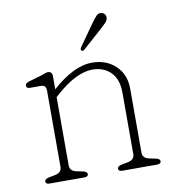

<svg xmlns="http://www.w3.org/2000/svg" viewBox="-77 -739 738 808"><g transform="rotate(-10 292.0 -335.0)"><path d="M162.5 -443V-386.5Q207 -426.5 250 -448.2Q293 -470 334 -470Q394.5 -470 434 -432.8Q473.5 -395.5 473.5 -334V-61Q473.5 -36.5 502.5 -31L527.5 -26Q546.5 -22 546.5 -12Q546.5 0 529.5 0H381.5Q364.5 0 364.5 -12Q364.5 -22 383.5 -26L409.5 -31Q438.5 -36.5 438.5 -61V-324Q438.5 -381 408.5 -411Q378.5 -441 330 -441Q297 -441 257.8 -422Q218.5 -403 173.5 -363L162.5 -353V-61Q162.5 -36.5 191.5 -31L216.5 -26Q235.5 -22 235.5 -12Q235.5 0 218.5 0H70.5Q53.5 0 53.5 -12Q53.5 -22 72.5 -26L98.5 -31Q127.5 -36.5 127.5 -61V-387Q127.5 -411 106.5 -411H59.5Q43.5 -411 43.5 -423Q43.5 -433 59.5 -438L114.5 -454Q122 -456.5 130.5 -459.8Q139 -463 143.5 -463Q162.5 -463 162.5 -443ZM365.5 -634Q378.5 -652 387.8 -661.8Q397 -671.5 409.5 -669Q419 -667 424 -659.8Q429 -652.5 427.5 -643.5Q426 -634 417.8 -625.2Q409.5 -616.5 399 -607L311 -528.5Q305 -523.5 299.5 -528Q296 -530.5 297.2 -534.5Q298.5 -538.5 300.5 -542Z"/></g></svg>

Font: Fraunces 9pt S100 Thin
Style: Regular
Weight: 100
Version: Version 1.000; ttfautohint (v1.8.3)